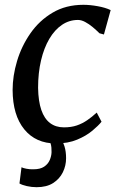

<svg xmlns="http://www.w3.org/2000/svg" viewBox="-20 -587 499 799"><path d="M212.5 10Q129 10 81 -48.8Q33 -107.5 32.5 -212.5Q32.5 -271 51 -333Q69.5 -395 106.5 -448.2Q143.5 -501.5 198.8 -534.2Q254 -567 327 -567Q354.5 -567 386.5 -561.2Q418.5 -555.5 440.5 -545L412.5 -443.5L394 -448.5Q381.5 -461 366 -474Q350.5 -487 334.5 -495.5Q318.5 -504 304.5 -504Q268 -504 237.8 -483.5Q207.5 -463 185.2 -425.2Q163 -387.5 150.8 -335.8Q138.5 -284 138.5 -221.5Q139.5 -165.5 152 -129.2Q164.5 -93 188.2 -75Q212 -57 246 -57Q276.5 -57 299.8 -65Q323 -73 343 -86.8Q363 -100.5 382.5 -118.5L402.5 -80.5Q390 -64.5 364.2 -43Q338.5 -21.5 300.8 -5.8Q263 10 212.5 10ZM132.5 192Q112 192 92 187.5Q72 183 61 176.5L69.5 109Q75.5 112.5 89.8 115.2Q104 118 119 117.5Q147.5 117.5 163.8 106.5Q180 95.5 187 79Q194 62.5 194.5 46.5Q195 25.5 191.2 12.2Q187.5 -1 183.5 -12L208.5 -14L233.5 -12Q242 1.5 248.5 22.5Q255 43.5 255 71.5Q255 102.5 241.5 130Q228 157.5 201 174.8Q174 192 132.5 192Z"/></svg>

Font: Merriweather 20pt
Style: Italic
Weight: 400
Italic angle: -7.8°
Version: Version 2.101